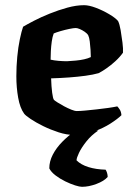

<svg xmlns="http://www.w3.org/2000/svg" viewBox="-20 -520 517 740"><path d="M264 0Q237 0 206 -10Q175 -20 146.5 -34Q118 -48 98 -61.5Q78 -75 73 -82Q57 -104 50 -143.5Q43 -183 43 -226Q43 -264 46.5 -301Q50 -338 56.5 -369Q63 -400 69 -417Q84 -426 111 -440Q138 -454 171.5 -467.5Q205 -481 239.5 -490.5Q274 -500 304 -500Q323 -500 349.5 -490Q376 -480 400.5 -465.5Q425 -451 435 -439Q441 -427 445 -403.5Q449 -380 452 -356Q455 -332 454 -317Q442 -300 424.5 -284Q407 -268 389.5 -256Q372 -244 360 -238Q339 -232 309.5 -228Q280 -224 246 -221.5Q212 -219 177 -218Q178 -186 181 -163Q184 -140 188 -135Q191 -132 202 -125Q213 -118 227 -110.5Q241 -103 254.5 -97.5Q268 -92 276 -92Q289 -92 309.5 -94Q330 -96 353 -98.5Q376 -101 397 -104Q418 -107 432 -110Q437 -105 442 -97Q447 -89 448 -76Q434 -62 406 -44Q378 -26 341.5 -13Q305 0 264 0ZM238 -284Q255 -285 272 -286.5Q289 -288 304.5 -291.5Q320 -295 330 -300Q330 -311 329 -327.5Q328 -344 326 -360Q324 -376 320 -384Q316 -391 306.5 -397.5Q297 -404 287.5 -408Q278 -412 272 -412Q264 -412 247 -408.5Q230 -405 213 -400Q196 -395 187 -391Q182 -378 179.5 -360Q177 -342 176 -323.5Q175 -305 175 -290Q188 -287 205.5 -285.5Q223 -284 238 -284ZM296 200Q287 200 269.5 194.5Q252 189 231.5 179Q211 169 194 156Q177 143 170 129Q170 102 183.5 76Q197 50 219.5 27Q242 4 268 -14L359 -17Q332 1 313 25Q294 49 284.5 69Q275 89 275 98Q292 115 321 124Q350 133 387 134Q390 138 392.5 146Q395 154 395 162Q381 178 351.5 189Q322 200 296 200Z"/></svg>

Font: Texturina 12pt
Style: Bold
Weight: 700
Designer: Guillermo Torres Carreño
Foundry: Omnibus-Type
Version: Version 1.002